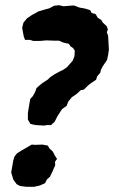

<svg xmlns="http://www.w3.org/2000/svg" viewBox="-20 -705 438 737"><path d="M97 -229 87 -246V-270L89 -284L93 -307L96 -325L106 -336L115 -352L120 -367L141 -385L164 -400L173 -409L188 -419L208 -430L221 -436L237 -447L245 -456L259 -472L266 -490L267 -511L260 -521L251 -527L244 -537L234 -539L222 -542L206 -549H185L158 -550L135 -548H107L95 -552H76L71 -566L68 -582L65 -598L70 -618L84 -635L102 -647L127 -661L154 -669L169 -673L188 -683L206 -685L224 -681L247 -683L264 -684L285 -676L307 -672L326 -666L332 -655L347 -651L355 -637L369 -628L374 -619L390 -604L394 -592L390 -581L395 -568L396 -551L397 -531L398 -515L395 -494L391 -475L374 -450L367 -436L365 -426L353 -412L349 -399L331 -387L318 -377L302 -361L290 -359L275 -345L256 -332L242 -315L236 -299L218 -286L209 -272L200 -258L190 -238L176 -225H161L149 -223L116 -225ZM81 12 57 9 44 2 31 -16 28 -26 23 -43 28 -72 31 -89 36 -105 46 -117 64 -128 76 -135 102 -150 114 -149 143 -150 164 -146 169 -136 183 -123 190 -109 199 -95 191 -84 192 -71 182 -48 172 -27 160 -16 153 -2 133 7 111 12Z"/></svg>

Font: Winky Rough SemiBold
Style: Italic
Weight: 600
Italic angle: -8.97852°
Designer: Simon Atzbach
Foundry: typofactur
Version: Version 1.206; ttfautohint (v1.8.4.7-5d5b)